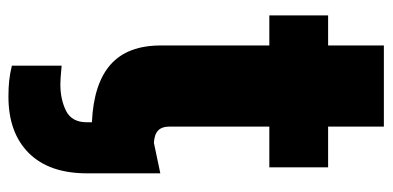

<svg xmlns="http://www.w3.org/2000/svg" viewBox="-248 -448 894 437"><g transform="rotate(90 198.5 -230.0)"><path d="M361.3 -396.5H268.6V-169.9Q268.6 -151.9 277.6 -143.3Q286.6 -134.8 305.7 -133.8L375 -148.4V18.6Q375 104.5 328.9 150.9Q282.7 197.3 200.2 197.3Q180.2 197.3 164.1 195.6Q147.9 193.8 129.9 189.5V76.2L140.6 77.1Q160.2 79.1 172.9 79.1Q206.5 79.1 232.7 66.2Q258.8 53.2 258.8 18.6V7.3Q170.9 3.4 127.2 -35.4Q83.5 -74.2 84 -151.4V-396.5H15.6V-530.3H84V-657.2H268.6V-530.3H361.3Z"/></g></svg>

Font: Pretendard Std Black
Style: Regular
Weight: 900
Designer: Base glyphs from Inter by Rasmus Andersson; Hangeul glyphs from Noto Sans CJK(Source Han Sans) by Jang Soo-young and Kan
Foundry: Kil Hyung-jin
Version: Version 1.309